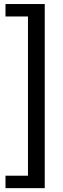

<svg xmlns="http://www.w3.org/2000/svg" viewBox="-20 -745 318 972"><path d="M7.8 207.5V144.5H121.6V-661.6H7.8V-724.6H206.5V207.5Z"/></svg>

Font: Liberation Sans
Style: Regular
Weight: 400
Designer: Steve Matteson
Foundry: Ascender Corporation
Version: Version 2.00.1